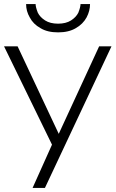

<svg xmlns="http://www.w3.org/2000/svg" viewBox="-20 -929 571 949"><path d="M0 -700 237 -214 141 0H202L531 -700H470L254 -232L288 -230L67 -700ZM156 -909H109Q109 -874 127 -843Q144 -810 180 -790Q214 -769 267 -769Q320 -769 355 -790Q390 -810 408 -843Q425 -875 425 -909H378Q378 -894 367 -866Q356 -844 331 -828Q306 -812 267 -812Q228 -812 203 -828Q178 -844 167 -866Q156 -894 156 -909Z"/></svg>

Font: NM-font
Style: Light
Weight: 500
Designer: ""
Foundry: ""
Version: ""